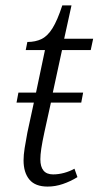

<svg xmlns="http://www.w3.org/2000/svg" viewBox="-20 -679 364 709"><path d="M156 10Q110 10 88.5 -16Q67 -42 67 -87Q67 -107 71 -132Q75 -157 81 -189L105 -300H41L48 -337H113L146 -494H75L81 -524Q111 -524 133.5 -535Q156 -546 174 -575Q192 -604 210 -659H244L217 -536H324L315 -494H209L175 -337H287L280 -300H168L144 -191Q136 -154 132.5 -130.5Q129 -107 129 -91Q129 -35 176 -35Q196 -35 216.5 -40.5Q237 -46 255 -56L266 -25Q240 -9 212 0.5Q184 10 156 10Z"/></svg>

Font: Noto Serif SemiCondensed Light
Style: Italic
Weight: 300
Width: 4
Italic angle: -12°
Designer: Monotype Design Team
Foundry: Monotype Imaging Inc.
Version: Version 2.013; ttfautohint (v1.8.4.7-5d5b)